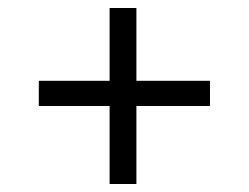

<svg xmlns="http://www.w3.org/2000/svg" viewBox="-20 -541 622 480"><path d="M254 -81V-276H77V-339H254V-521H321V-339H505V-276H321V-81Z"/></svg>

Font: Text Regular
Style: Regular
Weight: 400
Designer: Latin by Veronika Burian and Jose Scaglione. Greek by Irene Vlachou. Cyrillic by Vera Evstafieva.
Foundry: TypeTogether
Version: Version 3.002